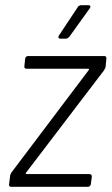

<svg xmlns="http://www.w3.org/2000/svg" viewBox="-20 -720 430 740"><path d="M213 -571H234C239 -571 243 -574 247 -578L326 -688C331 -695 328 -700 321 -700H293C288 -700 282 -697 280 -693L207 -583C203 -576 205 -571 213 -571ZM23 0H319C325 0 329 -4 330 -10L334 -39C334 -45 331 -49 325 -49H83C80 -49 78 -52 80 -54L381 -449C383 -453 386 -458 387 -462L390 -494C391 -500 388 -504 382 -504H88C82 -504 78 -500 77 -494L74 -465C73 -459 76 -455 82 -455H320C323 -455 324 -452 322 -450L24 -55C22 -51 19 -46 19 -42L15 -10C14 -4 17 0 23 0Z"/></svg>

Font: Barlow Semi Condensed Light
Style: Italic
Weight: 300
Width: 4
Italic angle: -7°
Designer: Jeremy Tribby
Foundry: Tribby Type
Version: Version 1.422;hotconv 1.0.109;makeotfexe 2.5.65596